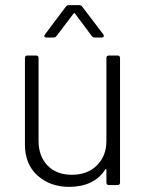

<svg xmlns="http://www.w3.org/2000/svg" viewBox="-20 -720 580 747"><path d="M404 -504H437Q447 -504 447 -494V-10Q447 0 437 0H404Q394 0 394 -10V-59Q394 -62 392 -62.5Q390 -63 389 -60Q368 -27 332.5 -10Q297 7 249 7Q175 7 126 -37Q77 -81 77 -158V-494Q77 -504 87 -504H120Q130 -504 130 -494V-172Q130 -112 165 -76Q200 -40 259 -40Q320 -40 357 -76.5Q394 -113 394 -172V-494Q394 -504 404 -504ZM249 -700H287Q296 -700 300 -694L382 -586Q384 -584 384 -580Q384 -578 382 -576Q380 -574 376 -574H350Q341 -574 337 -580L272 -667Q271 -669 269 -669Q267 -669 266 -667L200 -580Q196 -574 187 -574H161Q155 -574 153 -577.5Q151 -581 155 -586L236 -694Q240 -700 249 -700Z"/></svg>

Font: Barlow Light
Style: Regular
Weight: 300
Designer: Jeremy Tribby
Foundry: Tribby Type
Version: Version 1.422